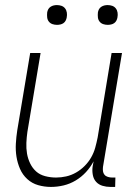

<svg xmlns="http://www.w3.org/2000/svg" viewBox="-20 -729 540 757"><path d="M181 8Q155 8 130.5 1Q106 -6 87.5 -23Q69 -40 59 -63Q49 -86 45 -111Q41 -136 42.5 -162.5Q44 -189 48 -215L99 -520H140L88 -209Q85 -188 84 -166Q83 -144 86.5 -123.5Q90 -103 99 -84.5Q108 -66 122.5 -53Q137 -40 158 -34.5Q179 -29 201 -29Q221 -29 241 -33.5Q261 -38 279.5 -48.5Q298 -59 313.5 -74.5Q329 -90 339.5 -108.5Q350 -127 355.5 -147Q361 -167 365 -187L420 -520H461L386 -71Q385 -62 386 -54Q387 -46 392 -40Q397 -34 405.5 -31.5Q414 -29 422 -29H435L434 8H415Q399 8 384 3.5Q369 -1 359 -12Q349 -23 346 -39Q343 -55 345 -71L349 -93Q337 -70 319 -50.5Q301 -31 278.5 -17.5Q256 -4 231 2Q206 8 181 8ZM405 -631Q395 -631 386.5 -634Q378 -637 372.5 -644Q367 -651 366 -660.5Q365 -670 366 -680Q367 -686 370 -692Q373 -698 379 -702Q385 -706 391.5 -707.5Q398 -709 404 -709Q414 -709 422.5 -706Q431 -703 436.5 -696Q442 -689 443.5 -679.5Q445 -670 443 -660Q442 -654 439 -648Q436 -642 430.5 -638Q425 -634 418 -632.5Q411 -631 405 -631ZM205 -631Q195 -631 186.5 -634Q178 -637 172.5 -644Q167 -651 166 -660.5Q165 -670 166 -680Q167 -686 170 -692Q173 -698 179 -702Q185 -706 191.5 -707.5Q198 -709 204 -709Q214 -709 222.5 -706Q231 -703 236.5 -696Q242 -689 243.5 -679.5Q245 -670 243 -660Q242 -654 239 -648Q236 -642 230.5 -638Q225 -634 218 -632.5Q211 -631 205 -631Z"/></svg>

Font: Iosevka Curly Extralight
Style: Italic
Weight: 200
Italic angle: -9°
Monospace: yes
Designer: Belleve Invis
Foundry: Belleve Invis
Version: Version 22.1.2; ttfautohint (v1.8.4)